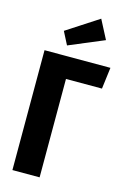

<svg xmlns="http://www.w3.org/2000/svg" viewBox="-140 -1009 706 1072"><g transform="rotate(15 213.5 -472.5)"><path d="M362.8 -835.9 160.2 -751 122.1 -825.2 306.2 -944.8ZM426.8 -692.9 411.1 -568.8H203.1V0H45.9V-692.9Z"/></g></svg>

Font: Fira Sans Compressed
Style: Bold
Weight: 700
Width: 1
Designer: Carrois Corporate & Edenspiekermann AG
Foundry: Carrois Corporate GbR & Edenspiekermann AG
Version: Version 4.203;PS 004.203;hotconv 1.0.88;makeotf.lib2.5.64775